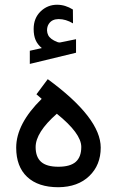

<svg xmlns="http://www.w3.org/2000/svg" viewBox="-20 -787 490 805"><path d="M155.3 -585.4Q137.2 -600.6 129.2 -619.4Q121.1 -638.2 121.1 -665.5Q121.1 -710.9 150.1 -739Q179.2 -767.1 219.2 -767.1Q236.8 -767.1 253.4 -762Q270 -756.8 285.6 -747.1L286.1 -689Q255.9 -707 226.1 -707Q212.9 -707 202.4 -702.4Q191.9 -697.8 184.6 -686.8Q177.2 -675.8 177.2 -659.2Q177.7 -648.4 181.9 -639.9Q186 -631.3 195.6 -624Q205.1 -616.7 220.2 -610.8Q223.1 -609.9 225.3 -609.4Q227.5 -608.9 230 -608.9Q230.5 -608.9 231.2 -608.9Q231.9 -608.9 232.4 -609.1Q232.9 -609.4 233.9 -609.4Q246.1 -611.8 268.6 -616.5Q291 -621.1 298.8 -622.6V-565.9L105 -519V-574.2ZM218.3 -310.1Q129.4 -231.9 129.4 -170.4Q129.4 -128.9 152.3 -108.4Q175.3 -87.9 224.6 -87.9Q274.4 -87.9 297.6 -108.4Q320.8 -128.9 320.8 -170.9Q320.8 -227.5 218.3 -310.1ZM180.2 -455.1Q402.3 -292.5 402.3 -168Q402.3 -95.2 354.5 -49.1Q306.6 -2.9 225.1 -2Q140.1 -2 94 -45.2Q47.9 -88.4 47.9 -168Q47.9 -267.6 154.8 -372.6L132.8 -391.6Z"/></svg>

Font: Vazir WOL
Style: WOL
Weight: 400
Foundry: Based on Dejavu fonts, by Saber Rastikerdar
Version: Version 26.0.0